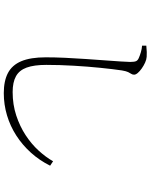

<svg xmlns="http://www.w3.org/2000/svg" viewBox="92 -872 815 1040"><g transform="rotate(90 500.0 -352.5)"><path d="M485 35Q419 35 376 12.5Q333 -10 312 -60Q291 -110 291 -192Q291 -240 293.5 -296Q296 -352 300 -408Q304 -464 307.5 -513.5Q311 -563 313.5 -599Q316 -635 316 -650Q316 -674 311 -683Q306 -692 293 -697Q282 -702 263.5 -707.5Q245 -713 228 -714V-737Q248 -739 262.5 -739.5Q277 -740 288 -739Q303 -738 319.5 -730.5Q336 -723 351 -712.5Q366 -702 375.5 -691Q385 -680 385 -671Q385 -662 380.5 -655.5Q376 -649 371 -638.5Q366 -628 362 -605Q355 -558 348 -489.5Q341 -421 336.5 -344Q332 -267 332 -195Q332 -129 346.5 -89Q361 -49 393.5 -31Q426 -13 479 -13Q547 -13 606 -32.5Q665 -52 713 -83.5Q761 -115 796.5 -154Q832 -193 854 -232L878 -216Q849 -158 807.5 -112Q766 -66 715 -33Q664 0 605.5 17.5Q547 35 485 35Z"/></g></svg>

Font: Noto Serif JP ExtraLight
Style: Regular
Weight: 200
Designer: Ryoko NISHIZUKA  (kana & ideographs); Frank Grießhammer (Latin, Greek & Cyrillic); Wenlong ZHANG  (bopomofo); Sandoll Co
Foundry: Adobe
Version: Version 2.002-H1;hotconv 1.1.0;makeotfexe 2.6.0